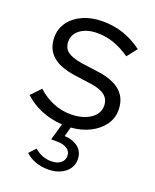

<svg xmlns="http://www.w3.org/2000/svg" viewBox="-138 -589 722 896"><g transform="rotate(20 223.0 -140.5)"><path d="M211 228Q142 228 98 187L128 155Q166 187 211 187Q241 187 258 173.5Q275 160 275 138Q275 116 256.5 103.5Q238 91 206 91H177L201 8Q146 5 97 -15Q48 -35 12 -69L57 -117Q92 -85 134 -67.5Q176 -50 220 -50Q280 -50 318 -75Q356 -100 356 -140Q356 -172 333.5 -190.5Q311 -209 263 -216L176 -228Q101 -239 64.5 -272.5Q28 -306 28 -363Q28 -405 52 -438Q76 -471 118.5 -490Q161 -509 216 -509Q271 -509 319 -493Q367 -477 413 -443L374 -393Q332 -422 292.5 -435.5Q253 -449 212 -449Q160 -449 128 -426Q96 -403 96 -366Q96 -334 118 -317Q140 -300 189 -292L276 -280Q351 -270 388.5 -236Q426 -202 426 -144Q426 -103 402 -70Q378 -37 337 -16.5Q296 4 244 8L231 55Q275 57 300.5 79Q326 101 326 137Q326 177 293.5 202.5Q261 228 211 228Z"/></g></svg>

Font: Red Hat Display VF
Style: Regular
Weight: 300
Designer: Pentagram, MCKL
Foundry: Pentagram, MCKL
Version: Version 1.023